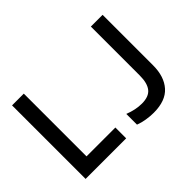

<svg xmlns="http://www.w3.org/2000/svg" viewBox="-129 -1011 1318 1318"><g transform="rotate(-45 530.0 -352.0)"><path d="M77 0V-714H191V-105H471V0ZM729 10Q695 10 658 4Q621 -2 590 -14V-118Q656 -92 716 -92Q784 -92 813 -128.5Q842 -165 842 -239V-714H956V-224Q956 -115 900.5 -52.5Q845 10 729 10Z"/></g></svg>

Font: Noto Sans Mono Condensed SemiBold
Style: Regular
Weight: 600
Width: 3
Designer: Monotype Design Team
Foundry: Monotype Imaging Inc.
Version: Version 2.014